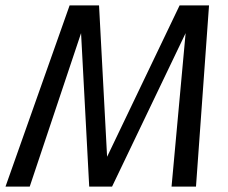

<svg xmlns="http://www.w3.org/2000/svg" viewBox="-29 -687 839 707"><path d="M269.5 -565 80.5 0H-8.7L227.3 -667H335.7L371.2 0H299.5ZM654.5 -565 383.7 0H312.8L632.3 -667H740.7L692.7 0H602.7Z"/></svg>

Font: Epunda Sans Light
Style: Italic
Weight: 300
Italic angle: -12.0243°
Designer: Simon Atzbach
Foundry: typofactur
Version: Version 2.204